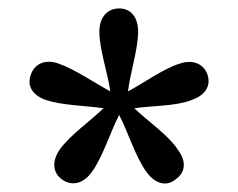

<svg xmlns="http://www.w3.org/2000/svg" viewBox="-20 -841 566 456"><path d="M473 -663C465 -688 440 -701 407 -690C368 -678 322 -644 284 -624C289 -667 308 -724 308 -766C308 -801 290 -821 263 -821C236 -821 216 -801 216 -766C216 -724 236 -667 242 -624C203 -645 157 -677 119 -690C86 -702 61 -688 53 -663C44 -638 56 -614 91 -603C127 -591 182 -590 226 -584C193 -552 146 -520 122 -486C102 -457 106 -430 127 -415C149 -399 176 -403 197 -431C224 -467 242 -528 263 -568C284 -528 302 -467 329 -431C350 -403 377 -398 397 -415C420 -431 424 -457 402 -486C380 -520 332 -552 299 -584C343 -590 398 -589 434 -603C469 -615 481 -638 473 -663Z"/></svg>

Font: TPK Tissa Web Medium
Style: Regular
Weight: 500
Designer: Jacques Le Bailly, Suppakit Chalermlarp | Katatrad Co.,Ltd.
Foundry: Jacques Le Bailly, Cadson Demak Co.,Ltd.
Version: Version 5.000;Glyphs 3.1.2 (3151)